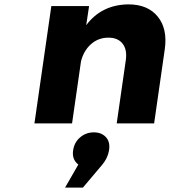

<svg xmlns="http://www.w3.org/2000/svg" viewBox="-20 -567 780 882"><path d="M138.2 0 215.8 -539.1H389.2L376 -451.2Q446.3 -545.4 569.8 -546.9Q659.2 -546.9 704.8 -490.5Q750.5 -434.1 736.8 -339.8L688 0H516.1L558.1 -292Q564.5 -339.4 543 -366.7Q521.5 -394 478 -394Q431.6 -394 397.9 -364Q364.3 -334 352.1 -285.2L311 0ZM278.8 294.9 339.8 189Q309.6 165.5 315.9 124Q320.8 87.4 347.9 64.2Q375 41 411.1 41Q445.8 41 466.3 62.7Q486.8 84.5 481 123Q475.1 159.2 450.2 189L360.8 294.9Z"/></svg>

Font: Trueno
Style: Bold Italic
Weight: 700
Designer: Julieta Ulanovsky
Foundry: Julieta Ulanovsky
Version: Version 3.001b | FøM Fix